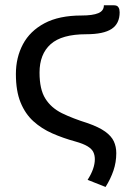

<svg xmlns="http://www.w3.org/2000/svg" viewBox="-20 -558 500 743"><path d="M388.5 165.5 319 138Q347 94.5 347 58Q347 42.5 341 30.2Q335 18 318.5 8Q302 -2 271.5 -10.5Q224 -23.5 182.5 -41.8Q141 -60 109.2 -88.8Q77.5 -117.5 59.5 -161.8Q41.5 -206 41.5 -271.5Q41.5 -335.5 68.8 -386.8Q96 -438 152.2 -468Q208.5 -498 295.5 -498Q338.5 -498 360.2 -507Q382 -516 382 -537.5H420.5Q431 -537.5 435.8 -532.8Q440.5 -528 441.8 -521.8Q443 -515.5 443 -510.5Q443 -466.5 411.8 -446Q380.5 -425.5 313.5 -425.5Q219 -425.5 176 -387Q133 -348.5 133 -277Q133 -212 155.5 -176.5Q177.5 -141 219.5 -120Q261.5 -99.5 320.5 -81Q363 -66 387 -48.8Q411 -31.5 420.5 -11Q430 9.5 430 34.5Q430 70 419 102.2Q408 134.5 388.5 165.5Z"/></svg>

Font: Verano Sans
Style: Regular
Weight: 400
Designer: Lukasz Dziedzic with Adam Twardoch and Botio Nikoltchev
Foundry: tyPoland Lukasz Dziedzic
Version: Version 3.001;December 28, 2019;FontCreator 12.0.0.2547 64-b